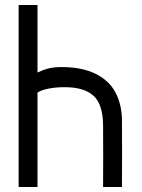

<svg xmlns="http://www.w3.org/2000/svg" viewBox="-20 -753 570 773"><path d="M55 0V-733H131V-461Q154 -472 175.5 -477.5Q197 -483 227 -483Q310 -483 364.5 -456Q419 -429 444.5 -381.5Q470 -334 471 -271Q472 -136 471 0H395Q396 -125 395 -250Q394 -333 356.5 -367.5Q319 -402 240 -402Q204 -402 174.5 -396Q145 -390 131 -380V0Z"/></svg>

Font: Kreadon
Style: Regular
Weight: 400
Designer: kohakuno
Foundry: StudioGnu
Version: Version 1.000;Glyphs 3.1.2 (3151)